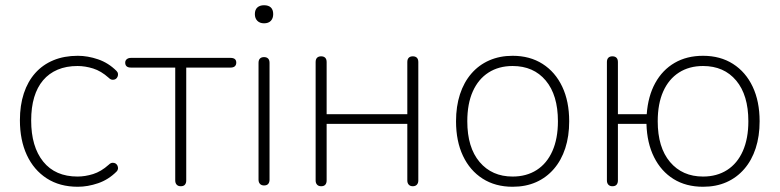

<svg xmlns="http://www.w3.org/2000/svg" viewBox="-20 -705 2976 733"><path d="M277 8Q208 8 158.5 -24Q109 -56 82.5 -113Q56 -170 56 -246Q56 -303 71 -348.5Q86 -394 114.5 -426Q143 -458 184 -475Q225 -492 277 -492Q315 -492 354.5 -478.5Q394 -465 425 -434Q430 -429 430.5 -423Q431 -417 428.5 -411.5Q426 -406 421 -403Q416 -400 409 -400.5Q402 -401 395 -408Q366 -434 335.5 -443.5Q305 -453 276 -453Q233 -453 200 -439Q167 -425 144.5 -398.5Q122 -372 110.5 -333.5Q99 -295 99 -245Q99 -145 145 -88Q191 -31 276 -31Q305 -31 335.5 -40.5Q366 -50 395 -76Q402 -83 409 -83.5Q416 -84 421 -81Q426 -78 428.5 -72.5Q431 -67 430.5 -61Q430 -55 425 -50Q394 -19 354.5 -5.5Q315 8 277 8Z M670 6Q660 6 654.5 0Q649 -6 649 -16V-447H480Q458 -447 458 -466Q458 -474 464 -479Q470 -484 480 -484H860Q882 -484 882 -466Q882 -457 876.5 -452Q871 -447 860 -447H691V-16Q691 -6 686 0Q681 6 670 6Z M988 3Q978 3 972.5 -3Q967 -9 967 -19V-465Q967 -476 972.5 -481.5Q978 -487 988 -487Q998 -487 1003.5 -481.5Q1009 -476 1009 -465V-19Q1009 -9 1004 -3Q999 3 988 3ZM988 -616Q972 -616 962.5 -625.5Q953 -635 953 -651Q953 -668 962.5 -676.5Q972 -685 988 -685Q1005 -685 1014 -676.5Q1023 -668 1023 -651Q1023 -635 1014 -625.5Q1005 -616 988 -616Z M1206 6Q1196 6 1190.5 0Q1185 -6 1185 -16V-468Q1185 -479 1190.5 -484.5Q1196 -490 1206 -490Q1216 -490 1221.5 -484.5Q1227 -479 1227 -468V-269H1535V-468Q1535 -479 1540.5 -484.5Q1546 -490 1556 -490Q1566 -490 1571.5 -484.5Q1577 -479 1577 -468V-16Q1577 -6 1571.5 0Q1566 6 1556 6Q1546 6 1540.5 0Q1535 -6 1535 -16V-232H1227V-16Q1227 -6 1222 0Q1217 6 1206 6Z M1937 8Q1871 8 1822.5 -23Q1774 -54 1747.5 -110Q1721 -166 1721 -242Q1721 -299 1736 -345Q1751 -391 1779.5 -424Q1808 -457 1848 -474.5Q1888 -492 1937 -492Q2003 -492 2051.5 -461Q2100 -430 2126.5 -374Q2153 -318 2153 -242Q2153 -185 2138 -139Q2123 -93 2094.5 -60Q2066 -27 2026.5 -9.5Q1987 8 1937 8ZM1937 -31Q1990 -31 2029 -56Q2068 -81 2089 -128.5Q2110 -176 2110 -242Q2110 -342 2063.5 -397.5Q2017 -453 1937 -453Q1884 -453 1845 -428Q1806 -403 1785 -356Q1764 -309 1764 -242Q1764 -142 1811 -86.5Q1858 -31 1937 -31Z M2664 8Q2599 8 2551.5 -21.5Q2504 -51 2477 -105Q2450 -159 2448 -232H2339V-16Q2339 -6 2334 0Q2329 6 2318 6Q2308 6 2302.5 0Q2297 -6 2297 -16V-468Q2297 -479 2302.5 -484.5Q2308 -490 2318 -490Q2328 -490 2333.5 -484.5Q2339 -479 2339 -468V-269H2449Q2454 -338 2481.5 -388Q2509 -438 2555.5 -465Q2602 -492 2664 -492Q2730 -492 2778.5 -461Q2827 -430 2853.5 -374Q2880 -318 2880 -242Q2880 -185 2865 -139Q2850 -93 2821.5 -60Q2793 -27 2753.5 -9.5Q2714 8 2664 8ZM2664 -31Q2717 -31 2756 -56Q2795 -81 2816 -128.5Q2837 -176 2837 -242Q2837 -342 2790.5 -397.5Q2744 -453 2664 -453Q2611 -453 2572 -428Q2533 -403 2512 -356Q2491 -309 2491 -242Q2491 -142 2538 -86.5Q2585 -31 2664 -31Z"/></svg>

Font: Nunito ExtraLight
Style: Regular
Weight: 200
Designer: Vernon Adams
Foundry: Vernon Adams
Version: Version 3.602;April 4, 2023;FontCreator 14.0.0.2856 64-bit